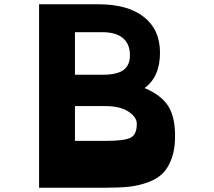

<svg xmlns="http://www.w3.org/2000/svg" viewBox="-20 -872 997 894"><path d="M162 2V-852H440Q575 -852 650 -793Q725 -734 725 -627Q725 -514 653 -462Q725 -432 759 -384.5Q793 -337 795 -251Q797 -186 781 -139Q765 -92 738 -65Q711 -38 667 -22.5Q623 -7 580 -2.5Q537 2 477 2ZM329 -524H458Q525 -524 555 -546Q585 -568 585 -615Q585 -667 552.5 -694.5Q520 -722 458 -722H329ZM329 -216H471Q560 -216 588.5 -231Q617 -246 617 -295Q617 -326 580 -351Q541 -378 471 -378H329Z"/></svg>

Font: OpenDyslexic
Style: Bold
Weight: 800
Designer: Abbie Gonzalez
Version: Version 0.920;hotconv 1.0.109;makeotfexe 2.5.65596